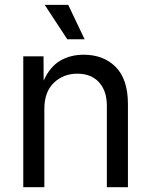

<svg xmlns="http://www.w3.org/2000/svg" viewBox="-20 -781 631 801"><path d="M165 -327.1V0H77.1V-545.9H161.6L162.1 -444.8Q188.5 -502.9 231.2 -527.8Q273.9 -552.7 329.1 -552.7Q412.1 -552.7 462.9 -501.5Q513.7 -450.2 513.7 -346.7V0H425.8V-339.4Q425.8 -402.3 392.8 -438Q359.9 -473.6 302.7 -473.6Q243.7 -473.6 204.3 -435.3Q165 -397 165 -327.1ZM260.7 -617.2 166.5 -760.7H264.6L333 -617.2Z"/></svg>

Font: Inter
Style: Regular
Weight: 400
Designer: Rasmus Andersson
Foundry: rsms
Version: Version 4.001;git-9221beed3